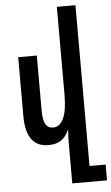

<svg xmlns="http://www.w3.org/2000/svg" viewBox="-64 -801 623 1079"><g transform="rotate(-5 247.5 -262.0)"><path d="M495 147V236H299V11Q299 -27 302 -64H299Q284 -27 256 -8.5Q228 10 185 10Q58 10 58 -165V-497H163V-188Q163 -134 176.5 -110Q190 -86 220 -86Q258 -86 278.5 -131.5Q299 -177 299 -264V-760H404V147Z"/></g></svg>

Font: Noto Sans Armenian Medium Cond
Style: Regular
Weight: 500
Width: 3
Designer: Monotype Design team
Foundry: Monotype Imaging Inc.
Version: Version 1.000